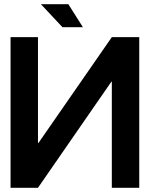

<svg xmlns="http://www.w3.org/2000/svg" viewBox="-20 -890 710 910"><path d="M640 -714V0H510V-503H508L160 0H30V-714H160V-212H162L510 -714ZM276 -761 174 -870H304L373 -761Z"/></svg>

Font: Non Bureau Medium
Style: Regular
Weight: 500
Designer: Jona Saucedo
Foundry: Non Foundry
Version: Version 1.000; ttfautohint (v1.8.4)